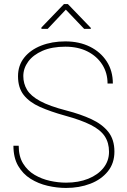

<svg xmlns="http://www.w3.org/2000/svg" viewBox="-20 -927 631 957"><path d="M523.4 -170.4Q523.4 -215.3 502.2 -247.6Q481 -279.8 432.9 -304.2Q384.8 -328.6 304.2 -350.6Q231.9 -370.6 179.2 -394Q126.5 -417.5 98.1 -453.6Q69.8 -489.7 69.8 -546.9Q69.8 -601.1 100.8 -639.9Q131.8 -678.7 185.3 -699.7Q238.8 -720.7 305.7 -720.7Q375 -720.7 428.2 -694.3Q481.4 -668 512 -620.8Q542.5 -573.7 542.5 -510.7H516.1Q516.1 -563.5 489.7 -605Q463.4 -646.5 416.3 -670.4Q369.1 -694.3 305.7 -694.3Q238.8 -694.3 191.9 -673.8Q145 -653.3 120.6 -619.9Q96.2 -586.4 96.2 -547.9Q96.2 -510.3 114.7 -479.5Q133.3 -448.7 179.9 -423.3Q226.6 -397.9 311.5 -376Q381.8 -357.9 435.5 -333Q489.3 -308.1 519.8 -269.8Q550.3 -231.4 550.3 -171.4Q550.3 -113.3 517.6 -72.8Q484.9 -32.2 430.2 -11.2Q375.5 9.8 309.1 9.8Q263.7 9.8 217.3 -1Q170.9 -11.7 132.3 -35.9Q93.8 -60.1 70.3 -100.6Q46.9 -141.1 46.9 -200.7H73.2Q73.2 -147.5 95.2 -111.8Q117.2 -76.2 152.6 -55.4Q188 -34.7 229.2 -25.6Q270.5 -16.6 309.1 -16.6Q371.6 -16.6 419.9 -36.1Q468.3 -55.7 495.8 -90.3Q523.4 -125 523.4 -170.4ZM318.4 -906.7 432.6 -788.1V-783.2H399.4L308.1 -878.9L217.8 -783.2H186.5V-790L298.8 -906.7Z"/></svg>

Font: Vazirmatn RD UI Thin
Style: Regular
Weight: 100
Designer: Saber Rastikerdar
Foundry: Saber Rastikerdar
Version: Version 33.003